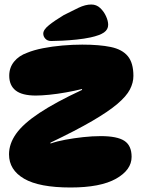

<svg xmlns="http://www.w3.org/2000/svg" viewBox="-20 -825 632 852"><path d="M20 -140Q20 -187 51.5 -231.5Q83 -276 154.5 -323.5Q226 -371 344 -426V-430Q312 -422 273 -415Q234 -408 198.5 -404.5Q163 -401 139 -401Q78 -401 49.5 -423.5Q21 -446 21 -489Q21 -525 42.5 -551.5Q64 -578 101 -591Q130 -603 170.5 -611Q211 -619 256.5 -623Q302 -627 345 -627Q421 -627 471.5 -616.5Q522 -606 547 -576Q572 -546 572 -488Q572 -458 556.5 -428Q541 -398 501 -364Q461 -330 389 -288Q317 -246 204 -192V-188Q232 -198 270 -205Q308 -212 349 -216.5Q390 -221 427 -221Q500 -221 532 -200Q564 -179 564 -129Q564 -71 495 -32Q426 7 293 7Q154 7 87 -32Q20 -71 20 -140ZM172 -676Q172 -693 197.5 -713.5Q223 -734 263 -758Q298 -776 328.5 -790.5Q359 -805 385 -805Q408 -805 424.5 -789.5Q441 -774 450.5 -753Q460 -732 460 -715Q460 -694 441.5 -681Q423 -668 382 -659Q354 -653 320.5 -649.5Q287 -646 256.5 -644.5Q226 -643 207 -643Q191 -643 181.5 -653Q172 -663 172 -676Z"/></svg>

Font: DynaPuff
Style: Bold
Weight: 700
Designer: Toshi Omagari, Jennifer Daniel
Foundry: Google Fonts
Version: Version 2.000